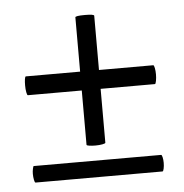

<svg xmlns="http://www.w3.org/2000/svg" viewBox="-39 -483 477 497"><g transform="rotate(-5 199.0 -234.5)"><path d="M29 -47Q29 -54 30.5 -60.5Q32 -67 33 -67H364Q366 -67 367.5 -60.5Q369 -54 369 -46Q369 -38 367.5 -31Q366 -24 364 -24H34Q32 -24 30.5 -31.5Q29 -39 29 -47ZM29 -277Q29 -286 30 -293Q31 -300 33 -300H364Q366 -300 367.5 -292.5Q369 -285 369 -276Q369 -267 367.5 -259Q366 -251 364 -251H34Q32 -251 30.5 -259Q29 -267 29 -277ZM197 -106Q188 -106 181 -107Q174 -108 174 -110V-441Q174 -445 199 -445Q223 -445 223 -441V-111Q223 -109 215 -107.5Q207 -106 197 -106Z"/></g></svg>

Font: Cormorant SC
Style: Bold
Weight: 700
Designer: Christian Thalmann (Catharsis Fonts)
Foundry: Catharsis Fonts
Version: Version 4.000